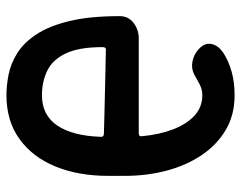

<svg xmlns="http://www.w3.org/2000/svg" viewBox="-96 -631 747 595"><g transform="rotate(90 277.5 -333.5)"><path d="M275 20Q245 20 211.5 13.5Q178 7 145.5 -13Q113 -33 87 -72Q61 -111 45.5 -174Q30 -237 30 -331Q30 -358 51 -374Q72 -390 99 -390H393Q404 -390 402 -401Q397 -454 381 -496Q365 -538 338.5 -562.5Q312 -587 275 -587Q257 -587 241 -578.5Q225 -570 211 -562Q192 -552 170 -556.5Q148 -561 132 -576L130 -578Q112 -596 116.5 -616Q121 -636 142 -651Q197 -687 275 -687Q336 -687 382 -660Q428 -633 460 -586Q492 -539 508.5 -477.5Q525 -416 525 -347V-295Q525 -203 496 -132Q467 -61 411 -20.5Q355 20 275 20ZM126 -278Q126 -205 145.5 -164Q165 -123 199 -106.5Q233 -90 275 -90Q337 -90 369 -137.5Q401 -185 404 -272Q405 -282 394 -282Q371 -283 339 -283.5Q307 -284 274.5 -285Q242 -286 212.5 -286.5Q183 -287 162.5 -287.5Q142 -288 137 -288Q126 -290 126 -278Z"/></g></svg>

Font: Winky Sans Medium
Style: Regular
Weight: 500
Designer: Simon Atzbach
Foundry: typofactur
Version: Version 1.205